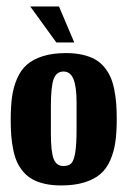

<svg xmlns="http://www.w3.org/2000/svg" viewBox="-20 -559 389 586"><path d="M152 -429.3H206.7L160 -539.3H72.3ZM135.3 -151V-234.7Q135.3 -295 143.8 -317.8Q152.3 -340.7 173.7 -340.7Q195 -340.7 204.3 -317.3Q213.7 -294 213.7 -246.3V-166Q213.7 -117 209.5 -92.5Q205.3 -68 197.3 -60.2Q189.3 -52.3 173.7 -52.3Q152.3 -52.3 143.8 -74Q135.3 -95.7 135.3 -151ZM166.7 7Q207.3 7 237.2 -2.2Q267 -11.3 286 -27.5Q305 -43.7 316.3 -69.5Q327.7 -95.3 332 -125Q336.3 -154.7 336.3 -194.7Q336.3 -221.7 334.7 -243Q333 -264.3 328.7 -286Q324.3 -307.7 317.2 -323.8Q310 -340 298.2 -354.3Q286.3 -368.7 270.3 -377.7Q254.3 -386.7 232 -391.8Q209.7 -397 181.7 -397Q141 -397 111.2 -387.7Q81.3 -378.3 62.5 -362Q43.7 -345.7 32.3 -319.5Q21 -293.3 16.8 -263.7Q12.7 -234 12.7 -194Q12.7 -167 14.3 -145.5Q16 -124 20.3 -102.5Q24.7 -81 31.8 -65Q39 -49 50.8 -35Q62.7 -21 78.7 -12Q94.7 -3 116.8 2Q139 7 166.7 7Z"/></svg>

Font: Jomhuria
Style: Regular
Weight: 400
Designer: Arabic design by Kourosh Beigpour, Latin design by Eben Sorkin, engineering by Lasse Fister and Khaled Hosney
Version: Version 1.0000